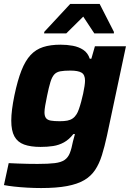

<svg xmlns="http://www.w3.org/2000/svg" viewBox="-20 -744 672 971"><path d="M188 207Q154 207 118 205Q82 203 51 199.5Q20 196 0 192L24 81Q45 82 69.5 83Q94 84 120 84.5Q146 85 170 85Q225 85 257 81Q289 77 306.5 65Q324 53 333 30.5Q342 8 349 -29Q351 -38 354 -47.5Q357 -57 359 -66H351Q329 -38 303.5 -24Q278 -10 249 -5.5Q220 -1 185 -1Q135 -1 102 -13Q69 -25 53 -54Q37 -83 37 -134Q37 -160 41 -191.5Q45 -223 53 -262Q69 -338 88.5 -387.5Q108 -437 134.5 -465.5Q161 -494 198 -506Q235 -518 286 -518Q319 -518 348.5 -512.5Q378 -507 401 -492Q424 -477 434 -447H442L460 -510H617L521 -58Q509 -3 495.5 40.5Q482 84 461 115.5Q440 147 406 167Q372 187 319 197Q266 207 188 207ZM282 -131Q305 -131 320.5 -134Q336 -137 347.5 -145Q359 -153 367 -166Q373 -175 379 -192Q385 -209 390.5 -229.5Q396 -250 400.5 -270.5Q405 -291 407.5 -308.5Q410 -326 410 -336Q410 -366 392.5 -376.5Q375 -387 336 -387Q305 -387 285.5 -383.5Q266 -380 254.5 -367.5Q243 -355 235 -329Q227 -303 218 -259Q212 -230 208.5 -209.5Q205 -189 205 -176Q205 -157 212.5 -147Q220 -137 237 -134Q254 -131 282 -131ZM203 -575 204 -583 335 -724H484L556 -583V-575H457L401 -660L315 -575Z"/></svg>

Font: Saira SemiExpanded
Style: Bold Italic
Weight: 700
Width: 6
Italic angle: -12°
Designer: Hector Gatti with collaboration of the Omnibus-Type team
Foundry: Omnibus-Type
Version: Version 1.101